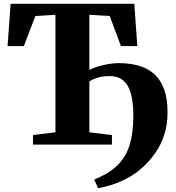

<svg xmlns="http://www.w3.org/2000/svg" viewBox="-20 -763 927 1013"><path d="M497.5 230 477 184.5Q508.5 171.5 537.5 155.2Q566.5 139 591.8 116.5Q617 94 636.5 63Q653 36.5 663.2 3.5Q673.5 -29.5 678.5 -68.8Q683.5 -108 683.5 -152.5Q683.5 -257.5 654.2 -309.5Q625 -361.5 558.5 -361.5Q525 -361.5 497.8 -353.8Q470.5 -346 451.5 -333.5V-65L570.5 -50.5V0H154V-50.5L272.5 -65V-685L166.5 -678.5L106 -520H20L36 -743H688.5L704.5 -520H618L559 -678.5L451.5 -685V-394Q467.5 -403 494 -411.2Q520.5 -419.5 550.2 -424.8Q580 -430 604.5 -430Q669 -430 717.5 -414.8Q766 -399.5 798.5 -367.8Q831 -336 847.5 -287.2Q864 -238.5 864 -171Q864 -107 847.2 -54Q830.5 -1 801.2 41.2Q772 83.5 735 118Q695.5 154 652 177Q608.5 200 568.2 212.5Q528 225 497.5 230Z"/></svg>

Font: Merriweather 60pt Black
Style: Regular
Weight: 900
Version: Version 2.100